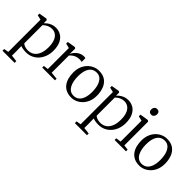

<svg xmlns="http://www.w3.org/2000/svg" viewBox="43 -1658 2794 2794"><g transform="rotate(45 1440.0 -261.0)"><path d="M12 235.5V200L83.5 188V-475.5L10 -492.5V-527L129 -546.5H138L153 -533.5V-470.5Q167.5 -487 191.8 -506.2Q216 -525.5 250 -539Q284 -552.5 326.5 -552.5Q384 -552.5 432 -524.2Q480 -496 508.5 -437.2Q537 -378.5 537 -288Q537 -225 517.5 -170.8Q498 -116.5 462.2 -75.5Q426.5 -34.5 377.2 -11.8Q328 11 268.5 11Q238 11 207 6Q176 1 158 -6.5L160 80V188.5L261 200V235.5ZM269 -28.5Q323 -28.5 364 -55.8Q405 -83 428.2 -138.2Q451.5 -193.5 451.5 -278Q451.5 -336 439.5 -378.2Q427.5 -420.5 406.5 -447.5Q385.5 -474.5 357.8 -487.5Q330 -500.5 298.5 -500.5Q266.5 -500.5 239.2 -490.2Q212 -480 191.8 -465.8Q171.5 -451.5 160 -439V-66Q168.5 -54 198 -41.2Q227.5 -28.5 269 -28.5Z M594 0V-34L667 -43V-475.5L594.5 -492.5V-527L712 -546.5H723L738 -533.5V-509.5L736 -423L737.5 -426.5Q742 -437 755 -456.5Q768 -476 789.8 -496.5Q811.5 -517 841.8 -531.2Q872 -545.5 910 -545.5Q922.5 -545.5 929.8 -544.2Q937 -543 941.5 -541.5V-462.5Q938 -465 927.2 -467.5Q916.5 -470 901 -470Q861 -470 831.8 -459.8Q802.5 -449.5 781.2 -433Q760 -416.5 744.5 -398.5V-44L856.5 -33.5V0Z M963.5 -269.5Q963.5 -337 984.5 -389.5Q1005.5 -442 1041.2 -478.5Q1077 -515 1121.2 -534Q1165.5 -553 1211.5 -553Q1297.5 -553 1349.2 -514Q1401 -475 1424 -411.2Q1447 -347.5 1447 -273Q1447 -206 1426 -153.2Q1405 -100.5 1369.2 -63.8Q1333.5 -27 1289.5 -8Q1245.5 11 1199.5 11Q1135.5 11 1090.2 -11.8Q1045 -34.5 1017 -73.5Q989 -112.5 976.2 -163Q963.5 -213.5 963.5 -269.5ZM1205.5 -32Q1253.5 -32 1288 -58.5Q1322.5 -85 1341 -137Q1359.5 -189 1359.5 -265.5Q1359.5 -313 1351.2 -357Q1343 -401 1324.8 -435.5Q1306.5 -470 1277.5 -490Q1248.5 -510 1206.5 -510Q1157.5 -510 1122.8 -483.8Q1088 -457.5 1069.5 -405.8Q1051 -354 1051 -277Q1051 -229 1059.5 -185Q1068 -141 1086.5 -106.2Q1105 -71.5 1134.2 -51.8Q1163.5 -32 1205.5 -32Z M1501.5 235.5V200L1573 188V-475.5L1499.5 -492.5V-527L1618.5 -546.5H1627.5L1642.5 -533.5V-470.5Q1657 -487 1681.2 -506.2Q1705.5 -525.5 1739.5 -539Q1773.5 -552.5 1816 -552.5Q1873.5 -552.5 1921.5 -524.2Q1969.5 -496 1998 -437.2Q2026.5 -378.5 2026.5 -288Q2026.5 -225 2007 -170.8Q1987.5 -116.5 1951.8 -75.5Q1916 -34.5 1866.8 -11.8Q1817.5 11 1758 11Q1727.5 11 1696.5 6Q1665.5 1 1647.5 -6.5L1649.5 80V188.5L1750.5 200V235.5ZM1758.5 -28.5Q1812.5 -28.5 1853.5 -55.8Q1894.5 -83 1917.8 -138.2Q1941 -193.5 1941 -278Q1941 -336 1929 -378.2Q1917 -420.5 1896 -447.5Q1875 -474.5 1847.2 -487.5Q1819.5 -500.5 1788 -500.5Q1756 -500.5 1728.8 -490.2Q1701.5 -480 1681.2 -465.8Q1661 -451.5 1649.5 -439V-66Q1658 -54 1687.5 -41.2Q1717 -28.5 1758.5 -28.5Z M2084 0V-34.5L2162.5 -45V-475.5L2089.5 -492.5V-527L2213.5 -546.5H2222.5L2240 -532.5V-44.5L2317.5 -34.5V0ZM2198 -636Q2174 -636 2159.8 -651.2Q2145.5 -666.5 2145.5 -692.5Q2145.5 -718.5 2161.2 -737.8Q2177 -757 2204.5 -757H2205.5Q2230 -757 2244 -742Q2258 -727 2258 -700.5Q2258 -674.5 2242.2 -655.2Q2226.5 -636 2199 -636Z M2364.5 -269.5Q2364.5 -337 2385.5 -389.5Q2406.5 -442 2442.2 -478.5Q2478 -515 2522.2 -534Q2566.5 -553 2612.5 -553Q2698.5 -553 2750.2 -514Q2802 -475 2825 -411.2Q2848 -347.5 2848 -273Q2848 -206 2827 -153.2Q2806 -100.5 2770.2 -63.8Q2734.5 -27 2690.5 -8Q2646.5 11 2600.5 11Q2536.5 11 2491.2 -11.8Q2446 -34.5 2418 -73.5Q2390 -112.5 2377.2 -163Q2364.5 -213.5 2364.5 -269.5ZM2606.5 -32Q2654.5 -32 2689 -58.5Q2723.5 -85 2742 -137Q2760.5 -189 2760.5 -265.5Q2760.5 -313 2752.2 -357Q2744 -401 2725.8 -435.5Q2707.5 -470 2678.5 -490Q2649.5 -510 2607.5 -510Q2558.5 -510 2523.8 -483.8Q2489 -457.5 2470.5 -405.8Q2452 -354 2452 -277Q2452 -229 2460.5 -185Q2469 -141 2487.5 -106.2Q2506 -71.5 2535.2 -51.8Q2564.5 -32 2606.5 -32Z"/></g></svg>

Font: Merriweather 60pt Light
Style: Regular
Weight: 300
Version: Version 2.100